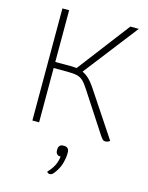

<svg xmlns="http://www.w3.org/2000/svg" viewBox="-142 -787 893 1158"><g transform="rotate(15 305.0 -207.5)"><path d="M585 -3Q580 2 572 5Q564 8 557 8Q547 8 541 2.5Q535 -3 522 -22L361 -269Q341 -300 325 -314.5Q309 -329 287.5 -334Q266 -339 227 -339H142V0H100V-700H142V-377H242Q254 -377 276 -375L524 -700H577L316 -363Q358 -345 397 -286ZM356 130V138Q356 164 348 194Q340 224 324 249Q310 271 302 278Q294 285 284 285Q274 285 266 275Q291 249 304 223.5Q317 198 321 166H318Q305 166 297.5 158Q290 150 290 136V128Q290 115 297.5 106.5Q305 98 318 98H326Q340 98 348 106.5Q356 115 356 130Z"/></g></svg>

Font: Krub ExtraLight
Style: Regular
Weight: 275
Designer: Ekaluck Peanpanawate
Foundry: Cadson Demak Co.,Ltd.
Version: Version 1.000; ttfautohint (v1.6)